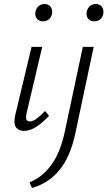

<svg xmlns="http://www.w3.org/2000/svg" viewBox="-20 -646 535 955"><path d="M100 5Q82 5 69.5 -3Q57 -11 53.5 -27.5Q50 -44 55 -70L137 -413H190L112 -82Q108 -64 111 -53Q114 -42 128 -42Q144 -42 162.5 -56Q181 -70 204 -94L224 -70Q191 -35 160 -15Q129 5 100 5ZM194 -540Q181 -540 171.5 -546Q162 -552 158 -562.5Q154 -573 156 -586Q159 -603 171 -614.5Q183 -626 201 -626Q215 -626 224 -619.5Q233 -613 237 -602.5Q241 -592 239 -578Q236 -561 224 -550.5Q212 -540 194 -540ZM302 10 392 -413H446L355 16Q330 134 275.5 200Q221 266 139 289L127 261Q191 235 235.5 174Q280 113 302 10ZM449 -540Q436 -540 426.5 -546Q417 -552 413 -562.5Q409 -573 411 -586Q414 -603 426 -614.5Q438 -626 456 -626Q470 -626 479 -619.5Q488 -613 492 -602.5Q496 -592 494 -578Q491 -561 479 -550.5Q467 -540 449 -540Z"/></svg>

Font: Ysabeau Infant Light
Style: Italic
Weight: 300
Italic angle: -12°
Designer: Christian Thalmann (Catharsis Fonts)
Version: Version 2.001;gftools[0.9.30]; featfreeze: ss01,ss02,lnum